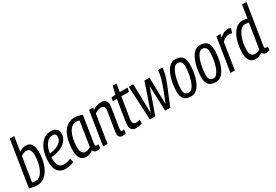

<svg xmlns="http://www.w3.org/2000/svg" viewBox="47 -1694 3814 2658"><g transform="rotate(-30 1954.0 -365.0)"><path d="M196 -740 159 -509Q186 -526 212.5 -536Q239 -546 268 -546Q382 -546 382 -379Q383 -305 366.5 -235Q350 -165 319 -110Q288 -55 242 -22.5Q196 10 137 10Q99 10 67.5 4Q36 -2 10 -11L125 -740ZM238 -480Q195 -480 150 -448L89 -61Q100 -57 115 -54Q130 -51 146 -51Q183 -51 213 -78Q243 -105 265 -150.5Q287 -196 298.5 -252Q310 -308 310 -367Q310 -417 293.5 -448.5Q277 -480 238 -480Z M724 -21Q693 -5 656.5 2.5Q620 10 585 10Q508 10 467 -41Q426 -92 426 -186Q426 -289 454.5 -370.5Q483 -452 537 -499Q591 -546 666 -546Q721 -546 751.5 -518Q782 -490 782 -443Q782 -373 731.5 -321Q681 -269 596 -245Q546 -232 496 -229Q495 -212 495 -195Q495 -56 595 -56Q621 -56 650 -62Q679 -68 711 -82ZM654 -485Q599 -485 557.5 -430Q516 -375 502 -283Q541 -286 582 -298Q642 -317 678 -351Q714 -385 714 -431Q714 -485 654 -485Z M1089 10Q1043 10 1028 -31Q1005 -12 977 -1Q949 10 917 10Q860 10 828.5 -32.5Q797 -75 797 -157Q797 -276 827 -363.5Q857 -451 911.5 -498.5Q966 -546 1040 -546Q1074 -546 1107.5 -538.5Q1141 -531 1166 -520Q1149 -408 1136.5 -331.5Q1124 -255 1116.5 -207Q1109 -159 1105 -133Q1101 -107 1099.5 -96.5Q1098 -86 1098 -84Q1098 -56 1122 -56Q1134 -56 1148 -61L1145 -3Q1121 10 1089 10ZM1026 -83 1087 -473Q1066 -484 1032 -484Q986 -484 949.5 -444Q913 -404 892 -332.5Q871 -261 871 -168Q871 -113 890.5 -84.5Q910 -56 944 -56Q965 -56 987 -63.5Q1009 -71 1026 -83Z M1274 -536H1339L1333 -502Q1367 -523 1400.5 -534.5Q1434 -546 1469 -546Q1516 -546 1539 -521Q1562 -496 1562 -453Q1562 -445 1558 -416.5Q1554 -388 1548 -348Q1542 -308 1534.5 -265Q1527 -222 1521 -182.5Q1515 -143 1511 -115.5Q1507 -88 1507 -81Q1507 -56 1532 -56Q1536 -56 1542 -57Q1548 -58 1556 -61L1553 -2Q1540 4 1526 7Q1512 10 1499 10Q1470 10 1452 -7Q1434 -24 1434 -51Q1434 -62 1437.5 -91Q1441 -120 1447.5 -159.5Q1454 -199 1460.5 -241.5Q1467 -284 1473.5 -322.5Q1480 -361 1483.5 -388.5Q1487 -416 1487 -425Q1487 -449 1475 -465Q1463 -481 1431 -481Q1407 -481 1381 -471.5Q1355 -462 1331 -447L1260 0H1189Z M1814 -67 1812 -8Q1788 2 1765 6Q1742 10 1720 10Q1675 10 1650.5 -12Q1626 -34 1626 -83Q1626 -111 1631 -145L1684 -475H1620L1629 -529L1695 -536L1725 -662H1785L1765 -536H1890L1880 -475H1755L1703 -151Q1701 -141 1700 -132Q1699 -123 1699 -115Q1699 -87 1712 -72Q1725 -57 1756 -57Q1769 -57 1783.5 -60Q1798 -63 1814 -67Z M2263 0H2181L2165 -402Q2131 -303 2095 -201.5Q2059 -100 2023 0H1937L1910 -537L1981 -538L1993 -75Q2031 -182 2067.5 -288Q2104 -394 2141 -504H2221L2232 -76Q2266 -161 2290 -222.5Q2314 -284 2329.5 -328.5Q2345 -373 2354.5 -407Q2364 -441 2369 -471.5Q2374 -502 2376 -536H2445Q2444 -499 2437.5 -464Q2431 -429 2418 -388Q2405 -347 2384 -294Q2363 -241 2333 -169.5Q2303 -98 2263 0Z M2595 10Q2522 10 2485.5 -27Q2449 -64 2449 -148Q2449 -197 2456.5 -252Q2464 -307 2479.5 -359Q2495 -411 2519 -453.5Q2543 -496 2577 -521Q2611 -546 2655 -546Q2726 -546 2762.5 -509Q2799 -472 2799 -388Q2799 -337 2792 -281.5Q2785 -226 2769.5 -174.5Q2754 -123 2730 -81Q2706 -39 2672 -14.5Q2638 10 2595 10ZM2594 -52Q2621 -52 2643 -76Q2665 -100 2681.5 -138.5Q2698 -177 2708.5 -222.5Q2719 -268 2724.5 -312Q2730 -356 2730 -390Q2730 -442 2710 -463Q2690 -484 2655 -484Q2627 -484 2605 -460Q2583 -436 2567 -397Q2551 -358 2540 -312.5Q2529 -267 2523.5 -223.5Q2518 -180 2518 -148Q2518 -94 2537.5 -73Q2557 -52 2594 -52Z M2990 10Q2917 10 2880.5 -27Q2844 -64 2844 -148Q2844 -197 2851.5 -252Q2859 -307 2874.5 -359Q2890 -411 2914 -453.5Q2938 -496 2972 -521Q3006 -546 3050 -546Q3121 -546 3157.5 -509Q3194 -472 3194 -388Q3194 -337 3187 -281.5Q3180 -226 3164.5 -174.5Q3149 -123 3125 -81Q3101 -39 3067 -14.5Q3033 10 2990 10ZM2989 -52Q3016 -52 3038 -76Q3060 -100 3076.5 -138.5Q3093 -177 3103.5 -222.5Q3114 -268 3119.5 -312Q3125 -356 3125 -390Q3125 -442 3105 -463Q3085 -484 3050 -484Q3022 -484 3000 -460Q2978 -436 2962 -397Q2946 -358 2935 -312.5Q2924 -267 2918.5 -223.5Q2913 -180 2913 -148Q2913 -94 2932.5 -73Q2952 -52 2989 -52Z M3374 -536 3366 -485Q3430 -546 3488 -546Q3520 -546 3543 -537L3520 -464Q3495 -472 3470 -472Q3445 -472 3418.5 -460Q3392 -448 3361 -419L3295 0H3225L3310 -536Z M3797 10Q3750 10 3735 -31Q3715 -14 3685.5 -2Q3656 10 3625 10Q3569 10 3537 -30Q3505 -70 3505 -151Q3505 -266 3534 -355Q3563 -444 3613 -495Q3663 -546 3728 -546Q3751 -546 3769 -542.5Q3787 -539 3805 -533L3837 -740H3908Q3887 -606 3868.5 -488Q3850 -370 3835.5 -280.5Q3821 -191 3813 -138.5Q3805 -86 3805 -81Q3805 -56 3828 -56Q3840 -56 3854 -61L3852 -3Q3827 10 3797 10ZM3650 -57Q3673 -57 3694.5 -64Q3716 -71 3733 -83L3795 -475Q3782 -479 3768 -481.5Q3754 -484 3737 -484Q3701 -484 3672 -457Q3643 -430 3621.5 -383.5Q3600 -337 3588.5 -277Q3577 -217 3577 -153Q3577 -108 3597 -82.5Q3617 -57 3650 -57Z"/></g></svg>

Font: Georama SemiCondensed
Style: Italic
Weight: 400
Width: 4
Italic angle: -9°
Designer: Jean-Baptiste Levee
Foundry: Production Type
Version: Version 1.000